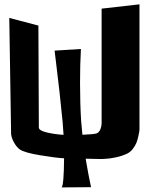

<svg xmlns="http://www.w3.org/2000/svg" viewBox="-20 -711 677 869"><path d="M153.8 -595.2Q155.3 -149.4 155.8 -133.8Q156.2 -120.1 190.7 -111.8Q225.1 -103.5 267.6 -100.6Q266.6 -120.6 263.7 -155.8Q258.3 -213.9 249.3 -295.4Q240.2 -377 233.4 -429.7L227.1 -481.9L346.2 -489.3Q342.3 -421.4 342.3 -335Q342.3 -242.2 347.2 -164.1Q349.6 -131.3 353 -101.1Q405.3 -103 418 -107.4Q429.2 -112.8 434.6 -126.7Q439.9 -140.6 439.9 -151.9V-163.1V-671.9L611.3 -691.4V-126.5Q611.3 -123 610.6 -117.2Q609.9 -111.3 606.4 -95.2Q603 -79.1 597.7 -65.4Q592.3 -51.8 581.3 -37.4Q570.3 -22.9 556.2 -16.1Q533.2 -4.9 504.2 1.2Q475.1 7.3 457.5 7.8L439.9 8.8L367.7 7.3Q373 40 379.2 72.3Q385.3 104.5 388.7 120.1L392.1 136.2L258.8 137.2Q269 128.4 270 5.4Q235.8 3.9 162.8 -8.1Q89.8 -20 68.8 -35.2Q54.7 -45.9 43.5 -65.9Q32.2 -85.9 30.3 -104L22 -629.9Z"/></svg>

Font: Some Time Later
Style: Regular
Weight: 400
Version: Version 003.300